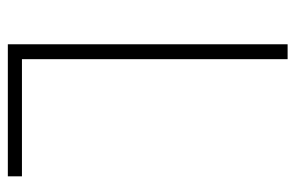

<svg xmlns="http://www.w3.org/2000/svg" viewBox="-152 -602 754 490"><g transform="rotate(90 225.0 -357.0)"><path d="M93 0V-714H131V-36H430V0Z"/></g></svg>

Font: Noto Sans Hebrew SemiCondensed ExtraLight
Style: Regular
Weight: 200
Width: 4
Designer: Monotype Design Team
Foundry: Monotype Imaging Inc.
Version: Version 2.004; ttfautohint (v1.8.4.7-5d5b)